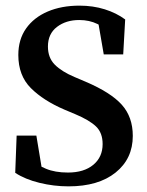

<svg xmlns="http://www.w3.org/2000/svg" viewBox="-20 -646 523 681"><path d="M223 15Q171 15 120 2.5Q69 -10 34 -33L39 -165H109L133 -20L67 -44V-88Q111 -61 143 -47.5Q175 -34 221 -34Q278 -34 311 -61.5Q344 -89 344 -135Q344 -175 320.5 -197.5Q297 -220 247 -241L209 -257Q134 -289 89.5 -333.5Q45 -378 45 -451Q45 -506 72.5 -545Q100 -584 149 -605Q198 -626 262 -626Q310 -626 351.5 -613Q393 -600 424 -577L417 -453H348L324 -592L390 -564V-518Q354 -547 325.5 -561Q297 -575 261 -575Q214 -575 182 -550.5Q150 -526 150 -481Q150 -441 174.5 -416.5Q199 -392 244 -373L284 -356Q373 -318 412 -274.5Q451 -231 451 -164Q451 -83 390 -34Q329 15 223 15Z"/></svg>

Font: Lisu Bosa
Style: Bold
Weight: 700
Designer: David Morse, Annie Olsen, Victor Gaultney, Frank Grießhammer (Latin)
Foundry: SIL International
Version: Version 2.000